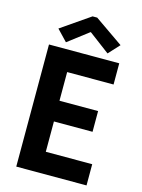

<svg xmlns="http://www.w3.org/2000/svg" viewBox="-137 -1015 806 1093"><g transform="rotate(15 266.0 -469.0)"><path d="M70.3 -719.7H484.4V-594.7H210.9V-425.8H438.5V-303.7H210.9V-125H484.4V0H70.3ZM98.6 -821.3 268.6 -938.5H295.9L464.8 -821.3L405.3 -756.8L283.2 -848.6H280.3L160.2 -756.8Z"/></g></svg>

Font: Reddit Sans Vanilla
Style: Bold
Weight: 700
Designer: Stephen Hutchings
Foundry: Reddit
Version: Version 1.013